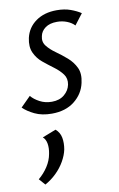

<svg xmlns="http://www.w3.org/2000/svg" viewBox="-83 -470 509 819"><g transform="rotate(-10 171.0 -61.0)"><path d="M126 8Q83 8 52 -7Q21 -22 3 -40L46 -83Q59 -67 82.5 -54.5Q106 -42 135 -42Q168 -42 189 -59.5Q210 -77 215 -102Q220 -128 206 -147Q192 -166 169 -183Q146 -200 123.5 -218.5Q101 -237 89 -263.5Q77 -290 85 -327Q95 -371 131.5 -397Q168 -423 222 -423Q256 -423 282 -413.5Q308 -404 326 -392L290 -345Q278 -358 258 -366Q238 -374 215 -374Q183 -374 164 -360Q145 -346 141 -325Q135 -301 149.5 -282.5Q164 -264 187.5 -247.5Q211 -231 234 -211Q257 -191 269.5 -164.5Q282 -138 273 -99Q263 -53 224.5 -22.5Q186 8 126 8ZM46 301 22 274Q46 254 62.5 228.5Q79 203 84 175Q89 150 85.5 130.5Q82 111 70 101L129 78Q147 93 151.5 116.5Q156 140 151 168Q146 192 131.5 217.5Q117 243 95 264.5Q73 286 46 301Z"/></g></svg>

Font: Ysabeau
Style: Italic
Weight: 400
Italic angle: -12°
Designer: Christian Thalmann (Catharsis Fonts)
Version: Version 2.000;gftools[0.9.27.dev2+g8671c4b]